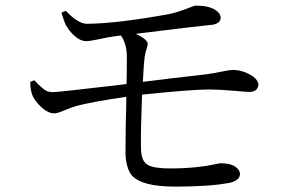

<svg xmlns="http://www.w3.org/2000/svg" viewBox="-20 -696 1040 691"><path d="M201.2 -650.4 216.8 -657.2Q261.7 -609.4 293.9 -610.4Q401.4 -611.3 589.8 -645.5Q591.8 -646.5 592.8 -646.5Q619.1 -651.4 670.9 -671.9Q679.7 -675.8 684.6 -675.8Q746.1 -675.8 768.6 -648.4Q773.4 -640.6 774.4 -633.8Q774.4 -610.4 741.2 -606.4Q740.2 -606.4 739.3 -606.4Q678.7 -600.6 468.8 -574.2Q510.7 -554.7 511.7 -538.1Q511.7 -533.2 503.9 -507.8Q502 -500 501 -493.2Q497.1 -464.8 494.1 -401.4Q526.4 -405.3 588.9 -413.1Q689.5 -424.8 722.7 -428.7Q752 -432.6 784.2 -439.5Q807.6 -444.3 817.4 -444.3Q855.5 -444.3 890.6 -420.9Q909.2 -406.2 910.2 -392.6Q908.2 -366.2 878.9 -365.2Q864.3 -365.2 825.2 -369.1Q765.6 -374 732.4 -374Q671.9 -374 491.2 -355.5Q486.3 -226.6 487.3 -165Q487.3 -116.2 511.7 -102.5Q534.2 -89.8 592.8 -89.8Q687.5 -89.8 760.7 -106.4Q770.5 -108.4 775.4 -108.4Q825.2 -108.4 840.8 -81.1Q843.8 -75.2 843.8 -70.3Q843.8 -45.9 802.7 -37.1Q801.8 -37.1 800.8 -37.1Q731.4 -24.4 610.4 -24.4Q487.3 -24.4 453.1 -66.4Q432.6 -93.8 431.6 -146.5Q431.6 -168.9 432.6 -248Q434.6 -314.5 434.6 -347.7Q301.8 -328.1 251 -313.5Q240.2 -310.5 199.2 -293.9Q185.5 -288.1 174.8 -288.1Q147.5 -288.1 116.2 -323.2Q101.6 -339.8 95.7 -355.5Q88.9 -375 88.9 -401.4L103.5 -407.2Q133.8 -375 148.4 -368.2Q159.2 -364.3 169.9 -364.3Q187.5 -364.3 403.3 -389.6Q421.9 -391.6 435.5 -393.6Q436.5 -438.5 436.5 -494.1Q435.5 -540 415 -568.4L386.7 -564.5Q370.1 -562.5 339.8 -555.7Q303.7 -547.9 290 -547.9Q260.7 -547.9 228.5 -587.9Q221.7 -597.7 216.8 -605.5Q211.9 -615.2 201.2 -650.4Z"/></svg>

Font: GenYoMin JP Regular
Style: Regular
Weight: 400
Version: Version 1.001;PS 1;hotconv 16.6.51;makeotf.lib2.5.65220 DEVE